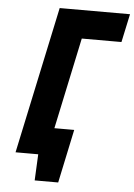

<svg xmlns="http://www.w3.org/2000/svg" viewBox="-57 -743 638 911"><g transform="rotate(5 262.5 -287.5)"><path d="M126 -130 98 0H149L143 125H255L309 -130ZM41 0H187L307 -565H496L525 -700H190Z"/></g></svg>

Font: Advent Pro ExtraBold
Style: Italic
Weight: 800
Italic angle: -12°
Version: Version 3.000